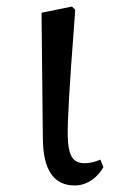

<svg xmlns="http://www.w3.org/2000/svg" viewBox="-20 -553 352 587"><path d="M208 14Q112 14 111 -130L107 -514L200 -533L210 -523Q209 -504 206 -468Q186 -208 187 -138Q188 -90 201 -71Q213 -54 239 -54Q261 -54 287 -65L296 -42Q283 -18 261 -3Q237 14 208 14Z"/></svg>

Font: GenRyuMin TW M
Style: Regular
Weight: 500
Version: Version 1.501;PS 1;hotconv 16.6.51;makeotf.lib2.5.65220